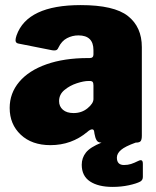

<svg xmlns="http://www.w3.org/2000/svg" viewBox="-20 -560 613 754"><path d="M533 69Q541 69 541 83V135Q541 147 531 153Q516 161 486 167.5Q456 174 422 174Q366 174 333.5 152.5Q301 131 301 87Q301 60 317.5 39Q334 18 379 0H377Q365 0 359.5 -9Q354 -18 351 -35L350 -42Q349 -52 342 -52Q334 -52 323 -42Q261 10 178 10Q105 10 61.5 -31Q18 -72 18 -136Q18 -194 55.5 -238.5Q93 -283 162.5 -307.5Q232 -332 325 -332H332Q347 -332 347 -346V-363Q347 -421 288 -421Q264 -421 243 -410Q222 -399 210 -374Q207 -367 203.5 -364.5Q200 -362 194 -362Q187 -362 183 -363L52 -389Q41 -391 41 -402Q41 -409 45 -421Q87 -540 297 -540Q428 -540 482.5 -497Q537 -454 537 -375V-27Q537 -12 532.5 -6Q528 0 514 0H513Q471 15 455 29Q439 43 439 59Q439 88 467 88Q482 88 494.5 84Q507 80 523 72Q529 69 533 69ZM347 -224Q347 -234 344 -238Q341 -242 332 -242H328Q309 -242 281.5 -233Q254 -224 233 -206.5Q212 -189 212 -163Q212 -142 227 -129Q242 -116 269 -116Q301 -116 324 -135Q347 -154 347 -171Z"/></svg>

Font: Libre Franklin Black
Style: Regular
Weight: 900
Designer: Pablo Impallari, Rodrigo Fuenzalida
Foundry: Impallari Type
Version: Version 1.002; ttfautohint (v1.5)